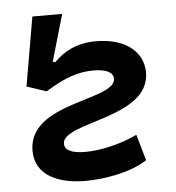

<svg xmlns="http://www.w3.org/2000/svg" viewBox="-49 -691 684 746"><g transform="rotate(-5 293.0 -318.0)"><path d="M254.9 9.8C316.9 9.8 425.3 -3.4 496.1 -49.8L466.8 -151.4C398.9 -118.7 320.3 -102.5 263.2 -102.5C209 -102.5 183.6 -117.2 183.6 -141.1C183.6 -227.1 525.4 -210 525.4 -389.6C525.4 -466.3 462.4 -527.3 340.8 -527.3C268.1 -527.3 215.8 -499 177.7 -460L168 -462.4L220.7 -644.5H104.5L58.1 -375.5L134.8 -350.1C212.4 -398.9 267.1 -415 322.3 -415C375.5 -415 399.4 -399.4 399.4 -376.5C399.4 -290.5 59.6 -314.5 59.6 -125C59.6 -24.9 154.8 9.8 254.9 9.8Z"/></g></svg>

Font: Cascadia Code SemiBold
Style: Italic
Weight: 600
Italic angle: -10°
Monospace: yes
Designer: Aaron Bell
Foundry: Saja Typeworks
Version: Version 2404.023